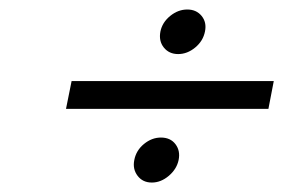

<svg xmlns="http://www.w3.org/2000/svg" viewBox="-20 -433 593 402"><path d="M315.9 -367.2Q319.8 -386.2 336.4 -399.7Q353 -413.1 372.1 -413.1Q391.1 -413.1 402.1 -399.7Q413.1 -386.2 409.2 -367.2Q405.3 -347.2 388.7 -333.5Q372.1 -319.8 353 -319.8Q334 -319.8 323 -333.5Q312 -347.2 315.9 -367.2ZM261.2 -98.1Q265.1 -118.2 281.5 -131.6Q297.9 -145 316.9 -145Q336.9 -145 347.4 -131.1Q357.9 -117.2 354 -98.1Q350.1 -79.1 333.5 -64.9Q316.9 -50.8 297.9 -50.8Q278.8 -50.8 268.1 -64.9Q257.3 -79.1 261.2 -98.1ZM553.2 -263.2 542 -205.1H118.2L129.9 -263.2Z"/></svg>

Font: Linux Libertine
Style: Semibold Italic
Weight: 600
Italic angle: -11.5°
Designer: Philipp H. Poll
Foundry: Philipp H. Poll
Version: Version 5.1.2 ; ttfautohint (v0.9)